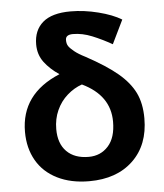

<svg xmlns="http://www.w3.org/2000/svg" viewBox="-54 -794 736 860"><g transform="rotate(-5 314.0 -363.5)"><path d="M313 19Q230.5 19 169.4 -11.5Q108.4 -42 76.7 -97.4Q44.9 -152.8 44.9 -226.1Q44.9 -397 221.2 -470.2Q180.2 -497.6 154.5 -531.7Q128.9 -565.9 128.9 -611.8Q128.9 -675.3 169.9 -710.7Q210.9 -746.1 294.9 -746.1Q355.5 -746.1 419.2 -730Q482.9 -713.9 522.9 -689.5L471.2 -583Q426.3 -608.4 382.6 -626.2Q338.9 -644 296.9 -644Q263.7 -644 263.7 -620.1Q263.7 -602.5 271 -592Q278.3 -581.5 295.7 -567.4Q313 -553.2 344.2 -537.6Q435.1 -488.3 485.6 -445.8Q536.1 -403.3 559.6 -355.5Q583 -307.6 583 -240.2Q583 -120.6 510 -50.8Q437 19 313 19ZM319.8 -89.8Q373.5 -89.8 407.7 -127.7Q441.9 -165.5 441.9 -237.8Q441.9 -356 317.4 -415.5Q281.7 -403.3 251 -376.2Q220.2 -349.1 202.9 -310.5Q185.5 -272 185.5 -226.1Q185.5 -161.1 220.9 -125.5Q256.3 -89.8 319.8 -89.8Z"/></g></svg>

Font: Cadman
Style: Bold
Weight: 700
Designer: Paul James MIller
Foundry: High-Logic / Made with FontCreator
Version: Version 2.114;March 28, 2021;FontCreator 13.0.0.2683 64-bit